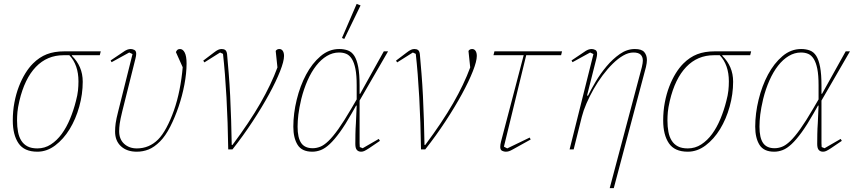

<svg xmlns="http://www.w3.org/2000/svg" viewBox="-20 -771 4432 991"><path d="M351 -486V-483Q378 -457 392.5 -423.5Q407 -390 407 -349Q407 -285 389 -220.5Q371 -156 339.5 -104.5Q308 -53 265 -20.5Q222 12 173 12Q105 12 75.5 -31.5Q46 -75 46 -149Q46 -198 54.5 -242.5Q63 -287 77.5 -324.5Q92 -362 110.5 -392Q129 -422 150 -443Q183 -476 221.5 -491Q260 -506 312 -506H500L495 -486ZM173 -5Q211 -5 242.5 -25.5Q274 -46 298.5 -79.5Q323 -113 341.5 -157.5Q360 -202 372 -250Q380 -280 382.5 -303.5Q385 -327 385 -351Q385 -436 338 -486H308Q223 -486 165 -425.5Q107 -365 80 -250Q72 -215 70 -193Q68 -171 68 -149Q68 -117 73 -90.5Q78 -64 90 -45Q102 -26 122 -15.5Q142 -5 173 -5Z M551 -459 612 -500Q627 -511 636.5 -514.5Q646 -518 655 -518Q663 -518 673 -513.5Q683 -509 683 -493Q683 -484 679 -468L611 -196Q601 -155 598 -133.5Q595 -112 595 -94Q595 -52 621 -28.5Q647 -5 686 -5Q750 -5 796 -51Q818 -73 839 -112Q860 -151 877.5 -200.5Q895 -250 906.5 -307.5Q918 -365 923 -424L888 -502Q890 -508 895 -513Q900 -518 909 -518Q924 -518 933.5 -499.5Q943 -481 943 -443Q943 -394 932 -335.5Q921 -277 902 -221Q883 -165 858.5 -117Q834 -69 806 -41Q776 -11 747 0.5Q718 12 686 12Q635 12 604.5 -16Q574 -44 574 -92Q574 -113 577 -135Q580 -157 590 -196L664 -492L647 -500L556 -450Z M1158 0Q1156 -140 1149 -267.5Q1142 -395 1131 -493L1116 -500L1035 -449L1029 -458L1083 -499Q1097 -510 1106 -514Q1115 -518 1124 -518Q1136 -518 1143 -512.5Q1150 -507 1152 -492Q1156 -447 1160.5 -392Q1165 -337 1168 -276Q1171 -215 1173 -150.5Q1175 -86 1176 -23H1180Q1268 -141 1324 -238.5Q1380 -336 1412 -423L1403 -508Q1409 -518 1422 -518Q1433 -518 1439.5 -508.5Q1446 -499 1446 -482Q1446 -455 1425.5 -403Q1405 -351 1369 -285Q1333 -219 1284.5 -145Q1236 -71 1180 0Z M1836 -252V-50Q1836 -41 1836 -32Q1836 -23 1837 -12L1852 -6L1935 -54L1941 -44L1885 -6Q1868 5 1860 8.5Q1852 12 1844 12Q1830 12 1822 3Q1814 -6 1814 -28Q1814 -48 1814.5 -78Q1815 -108 1817 -135L1821 -226H1818L1796 -187Q1762 -127 1734 -88.5Q1706 -50 1682 -27.5Q1658 -5 1636 3.5Q1614 12 1592 12Q1538 12 1516 -23.5Q1494 -59 1494 -117Q1494 -185 1511.5 -256.5Q1529 -328 1560 -386Q1591 -444 1634.5 -481Q1678 -518 1731 -518Q1756 -518 1776 -510.5Q1796 -503 1809 -482.5Q1822 -462 1829 -425Q1836 -388 1836 -330V-287H1839L1961 -506H1983ZM1594 -6Q1613 -6 1632.5 -13.5Q1652 -21 1675 -43Q1698 -65 1726.5 -105Q1755 -145 1793 -210L1821 -258V-307V-331Q1821 -383 1814.5 -415.5Q1808 -448 1796 -467Q1784 -486 1767.5 -493Q1751 -500 1730 -500Q1697 -500 1667 -482Q1637 -464 1612 -432Q1587 -400 1567.5 -356Q1548 -312 1535 -260Q1524 -213 1520 -179.5Q1516 -146 1516 -117Q1516 -60 1534.5 -33Q1553 -6 1594 -6ZM1821 -751 1841 -743 1757 -570 1745 -575Z M2153 0Q2151 -140 2144 -267.5Q2137 -395 2126 -493L2111 -500L2030 -449L2024 -458L2078 -499Q2092 -510 2101 -514Q2110 -518 2119 -518Q2131 -518 2138 -512.5Q2145 -507 2147 -492Q2151 -447 2155.5 -392Q2160 -337 2163 -276Q2166 -215 2168 -150.5Q2170 -86 2171 -23H2175Q2263 -141 2319 -238.5Q2375 -336 2407 -423L2398 -508Q2404 -518 2417 -518Q2428 -518 2434.5 -508.5Q2441 -499 2441 -482Q2441 -455 2420.5 -403Q2400 -351 2364 -285Q2328 -219 2279.5 -145Q2231 -71 2175 0Z M2532 -506H2881L2876 -486H2696L2581 -14L2598 -5L2714 -61L2719 -51L2629 -1Q2615 7 2607 9.5Q2599 12 2590 12Q2582 12 2572 7.5Q2562 3 2562 -13Q2562 -24 2566 -40L2683 -486H2527Z M3043 -492 3026 -500 2935 -450 2930 -459 2991 -500Q3006 -511 3015.5 -514.5Q3025 -518 3034 -518Q3042 -518 3052 -513.5Q3062 -509 3062 -493Q3062 -484 3058 -468L3010 -278L3015 -277Q3030 -308 3054.5 -349.5Q3079 -391 3110.5 -428.5Q3142 -466 3179 -492Q3216 -518 3257 -518Q3292 -518 3305.5 -502Q3319 -486 3319 -461Q3319 -447 3314 -425L3148 200H3127L3293 -425Q3298 -447 3298 -458Q3298 -478 3286.5 -489Q3275 -500 3249 -500Q3224 -500 3197 -484.5Q3170 -469 3143 -442.5Q3116 -416 3090.5 -382Q3065 -348 3044 -311Q3023 -274 3007 -237Q2991 -200 2983 -168L2941 0H2920Z M3708 -486V-483Q3735 -457 3749.5 -423.5Q3764 -390 3764 -349Q3764 -285 3746 -220.5Q3728 -156 3696.5 -104.5Q3665 -53 3622 -20.5Q3579 12 3530 12Q3462 12 3432.5 -31.5Q3403 -75 3403 -149Q3403 -198 3411.5 -242.5Q3420 -287 3434.5 -324.5Q3449 -362 3467.5 -392Q3486 -422 3507 -443Q3540 -476 3578.5 -491Q3617 -506 3669 -506H3857L3852 -486ZM3530 -5Q3568 -5 3599.5 -25.5Q3631 -46 3655.5 -79.5Q3680 -113 3698.5 -157.5Q3717 -202 3729 -250Q3737 -280 3739.5 -303.5Q3742 -327 3742 -351Q3742 -436 3695 -486H3665Q3580 -486 3522 -425.5Q3464 -365 3437 -250Q3429 -215 3427 -193Q3425 -171 3425 -149Q3425 -117 3430 -90.5Q3435 -64 3447 -45Q3459 -26 3479 -15.5Q3499 -5 3530 -5Z M4220 -252V-50Q4220 -41 4220 -32Q4220 -23 4221 -12L4236 -6L4319 -54L4325 -44L4269 -6Q4252 5 4244 8.5Q4236 12 4228 12Q4214 12 4206 3Q4198 -6 4198 -28Q4198 -48 4198.5 -78Q4199 -108 4201 -135L4205 -226H4202L4180 -187Q4146 -127 4118 -88.5Q4090 -50 4066 -27.5Q4042 -5 4020 3.5Q3998 12 3976 12Q3922 12 3900 -23.5Q3878 -59 3878 -117Q3878 -185 3895.5 -256.5Q3913 -328 3944 -386Q3975 -444 4018.5 -481Q4062 -518 4115 -518Q4140 -518 4160 -510.5Q4180 -503 4193 -482.5Q4206 -462 4213 -425Q4220 -388 4220 -330V-287H4223L4345 -506H4367ZM3978 -6Q3997 -6 4016.5 -13.5Q4036 -21 4059 -43Q4082 -65 4110.5 -105Q4139 -145 4177 -210L4205 -258V-307V-331Q4205 -383 4198.5 -415.5Q4192 -448 4180 -467Q4168 -486 4151.5 -493Q4135 -500 4114 -500Q4081 -500 4051 -482Q4021 -464 3996 -432Q3971 -400 3951.5 -356Q3932 -312 3919 -260Q3908 -213 3904 -179.5Q3900 -146 3900 -117Q3900 -60 3918.5 -33Q3937 -6 3978 -6Z"/></svg>

Font: IBM Plex Serif Thin
Style: Italic
Weight: 100
Italic angle: -14°
Designer: Mike Abbink, Paul van der Laan, Pieter van Rosmalen
Foundry: Bold Monday
Version: Version 3.001